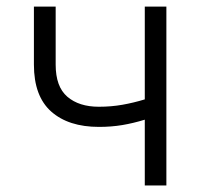

<svg xmlns="http://www.w3.org/2000/svg" viewBox="-20 -566 612 586"><path d="M282.2 -178.7Q189 -178.7 136.2 -225.6Q83.5 -272.5 83.5 -368.7V-545.9H149.9V-368.7Q149.9 -301.3 185.5 -270.8Q221.2 -240.2 281.7 -240.2Q319.3 -240.2 353.8 -246.3Q388.2 -252.4 421.9 -262.7V-545.9H487.8V0H421.9V-200.7Q386.7 -189.9 353.3 -184.3Q319.8 -178.7 282.2 -178.7Z"/></svg>

Font: Inter Light
Style: Regular
Weight: 300
Designer: Rasmus Andersson
Foundry: rsms
Version: Version 4.000;git-a52131595